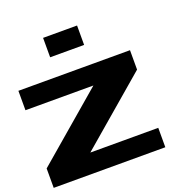

<svg xmlns="http://www.w3.org/2000/svg" viewBox="-150 -1019 1144 1162"><g transform="rotate(-20 422.0 -437.5)"><path d="M0 0V-125L437.5 -500H0V-625H718.8V-500L281.2 -125H718.8V0ZM468.8 -875V-750H250V-875Z"/></g></svg>

Font: CraftyPE
Style: Regular
Weight: 400
Designer: Erek Butcher
Foundry: Haunted Coop
Version: Version 0.018;April 4, 2024;FontCreator 15.0.0.2962 64-bit